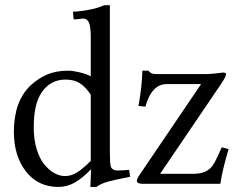

<svg xmlns="http://www.w3.org/2000/svg" viewBox="-20 -718 933 750"><path d="M587.9 -428.7H783.2Q796.4 -428.7 812.3 -430.2Q828.1 -431.6 838.9 -433.1Q849.6 -434.6 850.1 -434.6Q863.3 -434.6 863.3 -428.7Q863.3 -418.9 841.3 -386.7L605.5 -39.1H734.9Q763.2 -39.1 781.2 -47.4Q799.3 -55.7 809.8 -70.3Q820.3 -85 833.5 -114.3L846.2 -142.6L873 -135.7Q848.1 -52.2 840.8 0H537.1Q514.6 0 514.6 -11.7Q514.6 -19 523.4 -32.2L765.6 -389.6H631.8Q572.3 -389.6 547.9 -301.3L521 -304.2Q534.7 -380.9 536.1 -441.9H561Q562.5 -437 569.8 -432.9Q577.1 -428.7 587.9 -428.7ZM334.5 -89.4V-348.1Q314.5 -378.4 292 -392.8Q269.5 -407.2 236.3 -407.2Q176.8 -407.2 142.6 -356.9Q111.8 -312 111.8 -220.7Q111.8 -173.8 123 -136.2Q134.3 -98.6 152.6 -76.2Q170.9 -53.7 191.9 -42Q212.9 -30.3 233.9 -30.3Q257.8 -30.3 280 -43.9Q302.2 -57.6 334.5 -89.4ZM409.2 -697.8V-119.6Q409.2 -78.6 413.1 -66.9Q415 -60.5 421.6 -56.4Q428.2 -52.2 435.1 -52.2Q469.2 -52.2 484.4 -54.7L488.3 -27.3Q435.1 -17.6 403.3 -8.8Q371.6 0 356.9 12.2H333L335.9 -57.1Q303.7 -23.4 273.4 -5.6Q243.2 12.2 208 12.2Q128.4 12.2 81.3 -48.3Q34.2 -108.9 34.2 -203.1Q34.2 -319.3 96.7 -381.8Q128.9 -412.1 164.1 -427Q199.2 -441.9 247.1 -441.9Q263.7 -441.9 290.8 -435.5Q317.9 -429.2 334.5 -419.9V-572.8Q334.5 -614.3 327.4 -629.9Q320.3 -645.5 304.7 -645.5L272.5 -642.1Q267.1 -642.1 267.1 -647L265.1 -672.4Q290.5 -672.4 334.5 -681.2Q360.8 -686 387.2 -697.8Z"/></svg>

Font: Libertinage
Style: l
Weight: 400
Designer: OSP
Foundry: OSP
Version: Version 1.0; 2008; OFL relea